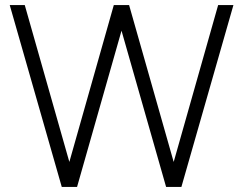

<svg xmlns="http://www.w3.org/2000/svg" viewBox="-20 -740 962 760"><path d="M224.5 0 18.5 -720H78L254.5 -99L430.5 -720H491L667.5 -99L843.5 -720H904L698 0H637.5L461 -618.5L285 0Z"/></svg>

Font: Vela Sans Light
Style: Regular
Weight: 300
Designer: Principal design: Mikhail Sharanda - project Manrope.
Design modification: Ravid Balaliev
Foundry: Mikhail Sharanda
Version: Version 1.001